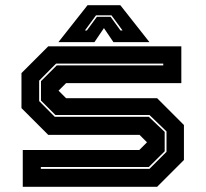

<svg xmlns="http://www.w3.org/2000/svg" viewBox="-20 -718 790 738"><path d="M67.5 0V-141.5H515.5L545 -171L516.5 -199.5H165.5L62.5 -302.5V-437L165.5 -540H677V-398.5H234L205 -369.5L234 -340.5H584L687 -237.5V-103L584 0ZM137 -69H554.5L620 -134.5V-213L554.5 -276H193L137.5 -331.5V-406L198 -466.5H607.5V-473.5H195.5L130.5 -408V-329.5L190.5 -269H552L613 -211V-136.5L552 -76H137ZM316.5 -698H442.5L554.5 -556H416L379.5 -610L343 -556H204.5ZM349 -659 306.5 -601H314L352.5 -653.5H405L443 -601H451L408.5 -659Z"/></svg>

Font: Tourney Expanded ExtraBold
Style: Regular
Weight: 800
Width: 7
Designer: Tyler Finck
Foundry: Etcetera Type Co
Version: Version 1.010; ttfautohint (v1.8.3)